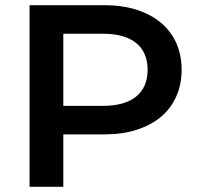

<svg xmlns="http://www.w3.org/2000/svg" viewBox="-20 -720 766 740"><path d="M680 -451Q680 -394 659 -347.5Q638 -301 599.5 -269Q561 -237 506 -219.5Q451 -202 382 -202H224V0H94V-700H382Q451 -700 506 -682.5Q561 -665 599.5 -633Q638 -601 659 -555Q680 -509 680 -451ZM549 -451Q549 -518 505 -554Q461 -590 376 -590H224V-312H376Q461 -312 505 -348Q549 -384 549 -451Z"/></svg>

Font: CMG Sans SemiBold
Style: Regular
Weight: 600
Designer: Julieta Ulanovsky
Foundry: Julieta Ulanovsky
Version: Version 7.200